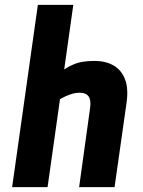

<svg xmlns="http://www.w3.org/2000/svg" viewBox="-20 -771 588 791"><path d="M306 0 351 -325Q356 -357 345.5 -373Q335 -389 308 -389Q293 -389 279 -385Q265 -381 250.5 -374.5Q236 -368 219 -358L228 -474Q255 -493 277 -503Q299 -513 321 -516.5Q343 -520 369 -520Q415 -520 447.5 -501.5Q480 -483 495 -444.5Q510 -406 501 -345L452 0ZM30 0 136 -751H282L176 0Z"/></svg>

Font: Finlandica
Style: Italic
Weight: 400
Italic angle: -8°
Designer: Niklas Ekholm, Juho Hiilivirta, Jaakko Suomalainen
Foundry: Helsinki Type Studio
Version: Version 1.064